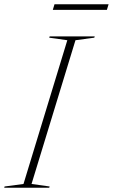

<svg xmlns="http://www.w3.org/2000/svg" viewBox="-63 -887 533 907"><path d="M255 -697 169.5 -709 171.5 -715H384.5L382.5 -709L293.5 -697L86 -18L171.5 -6L169.5 0H-43L-41.5 -6L48 -18ZM186.5 -840.5 194.5 -867H450L442 -840.5Z"/></svg>

Font: Newsreader Display ExtraLight
Style: Italic
Weight: 275
Italic angle: -17°
Designer: Hugues Gentile
Foundry: Production Type
Version: Version 1.002